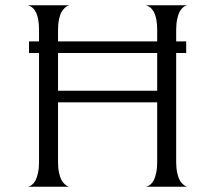

<svg xmlns="http://www.w3.org/2000/svg" viewBox="-20 -708 800 728"><path d="M90 -551H128V-595Q128 -676 86 -688H243Q240 -687 236 -685.5Q232 -684 225.5 -678Q219 -672 213.5 -663Q208 -654 204 -636Q200 -618 200 -595V-551H576V-595Q576 -676 533 -688H690Q687 -687 683.5 -686Q680 -685 673 -679Q666 -673 661 -663.5Q656 -654 652 -636Q648 -618 648 -595V-551H686V-507H648V-93Q648 -70 652 -52.5Q656 -35 661 -25.5Q666 -16 673 -10Q680 -4 684 -2Q688 0 691 0H533Q536 -1 540 -2Q544 -3 551 -9Q558 -15 563 -24.5Q568 -34 572 -52Q576 -70 576 -93V-320H200V-93Q200 -70 204 -52.5Q208 -35 213 -25.5Q218 -16 225 -10Q232 -4 236 -2Q240 0 243 0H86Q89 -1 92.5 -2Q96 -3 103 -9Q110 -15 115 -24.5Q120 -34 124 -52Q128 -70 128 -93V-507H90ZM576 -364V-507H200V-364Z"/></svg>

Font: Bellefair
Style: Regular
Weight: 400
Designer: Nick Shinn, Liron Lavi Turkenic
Foundry: Shinntype
Version: Version 1.003;PS 001.003;hotconv 1.0.88;makeotf.lib2.5.64775